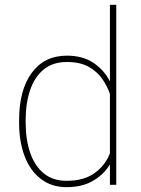

<svg xmlns="http://www.w3.org/2000/svg" viewBox="-20 -770 587 800"><path d="M59.6 -259.3V-269.5Q59.6 -394.5 112.1 -466.3Q164.6 -538.1 258.8 -538.1Q324.2 -538.1 368.7 -508.5Q413.1 -479 438 -431.2V-750H464.4V0H438V-85Q413.6 -43.9 368.4 -17.1Q323.2 9.8 257.8 9.8Q195.3 9.8 150.9 -23.9Q106.4 -57.6 83 -118.2Q59.6 -178.7 59.6 -259.3ZM86.9 -269.5V-259.3Q86.9 -189 105.5 -134.3Q124 -79.6 161.9 -48.1Q199.7 -16.6 257.3 -16.6Q330.1 -16.6 374.8 -49.3Q419.4 -82 438 -131.3V-378.4Q427.7 -409.2 407 -439.9Q386.2 -470.7 350.3 -491.2Q314.5 -511.7 258.3 -511.7Q200.2 -511.7 162.1 -480.5Q124 -449.2 105.5 -394.5Q86.9 -339.8 86.9 -269.5Z"/></svg>

Font: Vazirmatn RD Thin
Style: Regular
Weight: 100
Designer: Saber Rastikerdar
Foundry: Saber Rastikerdar
Version: Version 32.102